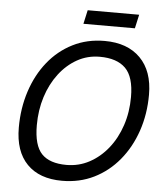

<svg xmlns="http://www.w3.org/2000/svg" viewBox="-59 -929 846 996"><g transform="rotate(5 364.0 -430.5)"><path d="M301 16Q183 16 118.5 -50Q54 -116 54 -240Q54 -341 83 -429.5Q112 -518 165.5 -584.5Q219 -651 293.5 -688.5Q368 -726 459 -726Q578 -726 645 -658.5Q712 -591 712 -468Q712 -367 682 -279Q652 -191 597 -124.5Q542 -58 467 -21Q392 16 301 16ZM317 -68Q381 -68 436 -97.5Q491 -127 532.5 -179Q574 -231 597 -300Q620 -369 620 -448Q620 -553 575 -597.5Q530 -642 441 -642Q377 -642 323.5 -612Q270 -582 230 -529.5Q190 -477 168 -408Q146 -339 146 -260Q146 -155 187.5 -111.5Q229 -68 317 -68ZM341 -805 357 -877H625L609 -805Z"/></g></svg>

Font: Geist Regular
Style: Italic
Weight: 400
Italic angle: -12°
Designer: Basement.studio, Andrés Briganti, Mateo Zaragoza
Foundry: Basement.studio, Vercel, Andrés Briganti, Guido Ferreyra, Mateo Zaragoza
Version: Version 1.500; ttfautohint (v1.8.4.7-5d5b)